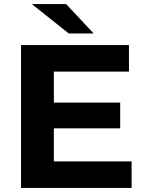

<svg xmlns="http://www.w3.org/2000/svg" viewBox="-20 -921 711 941"><path d="M625 -130V0H83V-700H612V-570H244V-418H569V-292H244V-130ZM136 -901H304L439 -757H317Z"/></svg>

Font: CMG Sans
Style: Bold
Weight: 700
Designer: Julieta Ulanovsky
Foundry: Julieta Ulanovsky
Version: Version 7.200